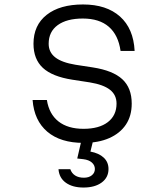

<svg xmlns="http://www.w3.org/2000/svg" viewBox="-20 -626 740 860"><path d="M190 -178Q200 -115 242 -82Q284 -49 354 -49Q424 -49 463 -79Q502 -109 502 -162Q502 -201 472.5 -224Q443 -247 382 -257L304 -269Q214 -283 172 -322Q130 -361 130 -430Q130 -513 189 -559.5Q248 -606 352 -606Q457 -606 517.5 -552Q578 -498 583 -398H520Q510 -469 467.5 -506Q425 -543 351 -543Q279 -543 238.5 -513.5Q198 -484 198 -430Q198 -392 227.5 -369Q257 -346 318 -336L396 -324Q486 -310 528 -271Q570 -232 570 -162Q570 -107 544 -68Q518 -29 469.5 -7.5Q421 14 354 14Q251 14 192 -36Q133 -86 126 -178ZM350 -20H403L385 53Q423 60 444.5 80Q466 100 466 131Q466 169 435.5 191.5Q405 214 354 214Q305 214 275 192.5Q245 171 242 132H295Q301 150 316.5 160Q332 170 356 170Q378 170 391.5 159Q405 148 405 131Q405 114 391.5 102Q378 90 353 87L326 84Z"/></svg>

Font: Martian Mono SemiExpanded ExtraLight
Style: Regular
Weight: 250
Monospace: yes
Version: Version 0.930